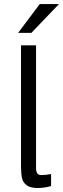

<svg xmlns="http://www.w3.org/2000/svg" viewBox="-20 -934 316 964"><path d="M168.5 10Q132.5 10 113.8 -4Q95 -18 90.2 -41.2Q85.5 -64.5 85.5 -101V-706.5H161V-83Q161 -75.5 166.2 -65.2Q171.5 -55 187 -55Q208.5 -55 236.5 -60V0Q203.5 10 168.5 10ZM137.5 -769H71L179.5 -913.5H276Z"/></svg>

Font: Acari Sans
Style: Regular
Weight: 400
Designer: Alfredo Marco Pradil and Stefan Peev (font) & Cristiano Sobral (main changes)
Foundry: Alfredo Marco Pradil and Stefan Peev (font) & Cristiano Sobral (main changes)
Version: Version 1.063; ttfautohint (v1.8.3)